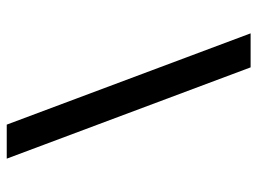

<svg xmlns="http://www.w3.org/2000/svg" viewBox="-117 -642 764 570"><g transform="rotate(90 265.0 -357.0)"><path d="M451 5H350L79 -719H180Z"/></g></svg>

Font: Noto Sans Mono Condensed SemiBold
Style: Regular
Weight: 600
Width: 3
Designer: Monotype Design Team
Foundry: Monotype Imaging Inc.
Version: Version 2.014